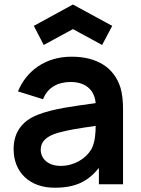

<svg xmlns="http://www.w3.org/2000/svg" viewBox="-20 -835 640 870"><path d="M178.1 -631.2 133.3 -717.7 310.4 -814.6 488.5 -717.7 442.7 -631.2 310.4 -703.1ZM537.5 0V-338.5C537.5 -375 534.4 -408.3 526 -437.5C496.9 -529.2 419.8 -578.1 304.2 -578.1C180.2 -578.1 96.9 -508.3 61.5 -420.8L175 -385.4C195.8 -439.6 243.8 -463.5 300 -463.5C359.4 -463.5 407.3 -435.4 413.5 -367.7C318.8 -354.2 224 -343.8 150 -314.6C84.4 -288.5 41.7 -239.6 41.7 -159.4C41.7 -54.2 114.6 15.6 227.1 15.6C324 15.6 379.2 -13.5 428.1 -74V0ZM393.8 -158.3C367.7 -114.6 314.6 -83.3 255.2 -83.3C195.8 -83.3 164.6 -117.7 164.6 -156.2C164.6 -197.9 196.9 -219.8 242.7 -233.3C292.7 -246.9 334.4 -253.1 413.5 -264.6C413.5 -236.5 411.5 -190.6 393.8 -158.3Z"/></svg>

Font: Manrope3 Bold
Style: Regular
Weight: 700
Designer: Mikhail Sharanda
Foundry: Mikhail Sharanda
Version: Version 3.000;PS 003.000;hotconv 1.0.88;makeotf.lib2.5.64775